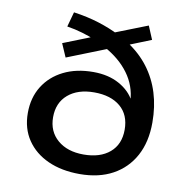

<svg xmlns="http://www.w3.org/2000/svg" viewBox="-81 -791 846 877"><g transform="rotate(10 342.5 -352.5)"><path d="M345 9Q261 9 198 -19.5Q135 -48 99.5 -100.5Q64 -153 64 -225Q64 -296 97 -349Q130 -402 189 -431.5Q248 -461 327 -461Q397 -461 447.5 -433Q498 -405 521 -360H516Q512 -430 470.5 -486.5Q429 -543 357 -582L382 -580L190 -504L163 -566L307 -623L305 -608Q278 -619 244.5 -629Q211 -639 173 -645L192 -714Q256 -705 310 -688Q364 -671 409 -648L381 -652L539 -714L565 -652L455 -608V-622Q515 -583 554 -531.5Q593 -480 612.5 -417Q632 -354 632 -280Q632 -190 597 -125.5Q562 -61 498 -26Q434 9 345 9ZM347 -82Q424 -82 468.5 -120Q513 -158 513 -226Q513 -295 468.5 -332.5Q424 -370 347 -370Q271 -370 226 -331.5Q181 -293 181 -226Q181 -160 226.5 -121Q272 -82 347 -82Z"/></g></svg>

Font: Nunito Sans 7pt SemiExpanded SemiBold
Style: Regular
Weight: 600
Width: 6
Designer: Vernon Adams
Foundry: Vernon Adams
Version: Version 3.101;gftools[0.9.27]